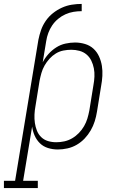

<svg xmlns="http://www.w3.org/2000/svg" viewBox="-87 -755 607 980"><path d="M-67 205V168H-10L109 -552Q114 -577 122.5 -601.5Q131 -626 146.5 -648.5Q162 -671 183.5 -688Q205 -705 229.5 -716Q254 -727 279.5 -731Q305 -735 330 -735V-698Q309 -698 288 -694.5Q267 -691 247 -682Q227 -673 209.5 -658.5Q192 -644 179.5 -625.5Q167 -607 159.5 -586.5Q152 -566 149 -546L131 -437Q143 -460 160.5 -479.5Q178 -499 200 -513Q222 -527 247 -532.5Q272 -538 296 -538Q322 -538 347 -530.5Q372 -523 390 -506.5Q408 -490 418.5 -467Q429 -444 433 -419Q437 -394 435.5 -367.5Q434 -341 429 -315L408 -185Q404 -160 396.5 -136Q389 -112 376 -89.5Q363 -67 345 -48Q327 -29 304.5 -16Q282 -3 257 2.5Q232 8 208 8Q182 8 158 0.5Q134 -7 117 -23.5Q100 -40 90 -62.5Q80 -85 77 -109L31 168H106V205ZM200 -29Q221 -29 241.5 -33.5Q262 -38 281 -49Q300 -60 315.5 -76Q331 -92 342 -111Q353 -130 359 -150Q365 -170 369 -191L390 -321Q394 -342 395 -364Q396 -386 392 -406.5Q388 -427 379 -445.5Q370 -464 354.5 -477Q339 -490 318.5 -495.5Q298 -501 277 -501Q257 -501 236.5 -497Q216 -493 198 -482Q180 -471 165.5 -455Q151 -439 140.5 -420.5Q130 -402 124.5 -382.5Q119 -363 115 -343L94 -213Q90 -192 89 -170Q88 -148 91 -127.5Q94 -107 101.5 -88Q109 -69 123.5 -55Q138 -41 158 -35Q178 -29 200 -29Z"/></svg>

Font: Iosevka Curly Slab XLtObl
Style: Regular
Weight: 200
Italic angle: -9°
Monospace: yes
Designer: Belleve Invis
Foundry: Belleve Invis
Version: Version 11.1.0; ttfautohint (v1.8.3)